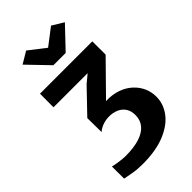

<svg xmlns="http://www.w3.org/2000/svg" viewBox="-296 -1080 1181 1181"><g transform="rotate(-45 294.0 -490.0)"><path d="M200 10.5Q156 10.5 119.2 4Q82.5 -2.5 57 -7.5L56.5 -113.5Q73.5 -109 93.8 -105.8Q114 -102.5 131.8 -100.8Q149.5 -99 160 -99Q235 -99 284.5 -115.2Q334 -131.5 358.5 -161.8Q383 -192 383 -234.5Q383 -272.5 366 -296.8Q349 -321 321.5 -332.2Q294 -343.5 264 -343.5Q236 -344 208.5 -334.8Q181 -325.5 161.5 -308L160 -431L304.5 -581.5L357 -625H60L60.5 -743H515.5L516 -627.5L315.5 -423.5Q372 -425.5 416.2 -409.8Q460.5 -394 491.2 -365.5Q522 -337 538 -300.8Q554 -264.5 554 -224Q554 -161 514.2 -107.8Q474.5 -54.5 395.8 -22Q317 10.5 200 10.5ZM242.5 -808.5 111 -945 188 -991 295.5 -907.5 404.5 -991 479.5 -945.5 349.5 -808.5Z"/></g></svg>

Font: Koeln Type Sans
Style: Bold
Weight: 700
Designer: Eben Sorkin
Foundry: Eben Sorkin
Version: Version 2.001